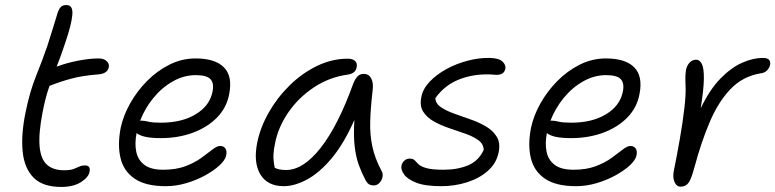

<svg xmlns="http://www.w3.org/2000/svg" viewBox="-20 -726 3065 759"><path d="M222 13Q149 13 112.5 -24Q76 -61 69.5 -127.5Q63 -194 81 -282Q98 -365 122.5 -425.5Q147 -486 167 -544Q183 -593 192 -623.5Q201 -654 209 -679Q213 -690 220 -698Q227 -706 243 -706Q269 -706 266 -668Q263 -630 238 -557Q229 -529 220.5 -506Q212 -483 204 -463L208 -464Q246 -478 290.5 -486.5Q335 -495 370 -495Q390 -495 401.5 -484.5Q413 -474 410 -460Q405 -435 369 -432Q306 -427 263 -415.5Q220 -404 177 -387Q176 -387 176 -387Q168 -365 161.5 -340.5Q155 -316 149 -286Q132 -199 136.5 -148Q141 -97 165.5 -75Q190 -53 233 -53Q258 -53 271 -58Q284 -63 293.5 -67.5Q303 -72 316 -72Q339 -72 334 -47Q330 -25 300 -6Q270 13 222 13Z M635 10Q556 10 512.5 -19.5Q469 -49 456.5 -101Q444 -153 457 -220Q467 -268 494 -316.5Q521 -365 561 -405.5Q601 -446 650 -470.5Q699 -495 753 -495Q830 -495 865 -460Q900 -425 886 -354Q876 -300 837.5 -261Q799 -222 741.5 -201Q684 -180 616 -180Q576 -180 553 -185.5Q530 -191 520 -200Q512 -160 518.5 -127Q525 -94 550.5 -74.5Q576 -55 625 -55Q676 -55 713 -69Q750 -83 776 -102Q802 -121 820 -135Q838 -149 850 -149Q864 -149 871 -139Q878 -129 874 -111Q870 -93 848 -72.5Q826 -52 791.5 -33Q757 -14 716.5 -2Q676 10 635 10ZM540 -249Q551 -249 567 -245Q583 -241 616 -241Q699 -241 754 -274.5Q809 -308 820 -363Q827 -396 812.5 -412.5Q798 -429 754 -429Q707 -429 663.5 -404.5Q620 -380 586.5 -339Q553 -298 534 -249Z M1102 10Q1037 10 1009 -37Q981 -84 997 -163Q1009 -222 1042 -280.5Q1075 -339 1124 -387.5Q1173 -436 1232.5 -465Q1292 -494 1355 -494Q1373 -494 1383 -485.5Q1393 -477 1390 -460Q1385 -435 1354 -431Q1282 -421 1221.5 -381Q1161 -341 1121 -283.5Q1081 -226 1068 -163Q1062 -136 1061 -114.5Q1060 -93 1066 -63Q1081 -54 1111 -54Q1179 -54 1248 -142Q1317 -230 1377 -397Q1384 -414 1393.5 -424Q1403 -434 1418 -434Q1438 -434 1447.5 -416Q1457 -398 1453 -368Q1445 -300 1443.5 -246.5Q1442 -193 1452 -146.5Q1462 -100 1488 -51Q1495 -40 1492 -26Q1489 -12 1479.5 -2.5Q1470 7 1458 7Q1445 7 1437.5 1.5Q1430 -4 1425 -14Q1410 -42 1398.5 -73.5Q1387 -105 1382 -148Q1377 -191 1381 -252Q1339 -157 1290.5 -99.5Q1242 -42 1193 -16Q1144 10 1102 10Z M1724 10Q1660 10 1625 -4Q1590 -18 1577 -37Q1564 -56 1567 -70Q1569 -82 1578 -90.5Q1587 -99 1599 -99Q1613 -99 1619 -92.5Q1625 -86 1634 -77Q1643 -68 1665.5 -61.5Q1688 -55 1733 -55Q1789 -55 1830.5 -72.5Q1872 -90 1892 -133Q1892 -156 1872 -171Q1852 -186 1821 -197Q1790 -208 1757 -219Q1724 -230 1696 -245.5Q1668 -261 1653 -284.5Q1638 -308 1646 -344Q1652 -375 1678.5 -403Q1705 -431 1744 -452.5Q1783 -474 1828.5 -486Q1874 -498 1917 -497Q1952 -496 1966 -483Q1980 -470 1978 -455Q1973 -430 1943 -430Q1938 -430 1929 -431Q1920 -432 1906 -432Q1842 -432 1789 -409.5Q1736 -387 1701 -338Q1702 -317 1722 -303Q1742 -289 1773.5 -277.5Q1805 -266 1838.5 -254.5Q1872 -243 1900.5 -226.5Q1929 -210 1944 -185Q1959 -160 1951 -123Q1942 -80 1908.5 -50.5Q1875 -21 1826.5 -5.5Q1778 10 1724 10Z M2257 10Q2178 10 2134.5 -19.5Q2091 -49 2078.5 -101Q2066 -153 2079 -220Q2089 -268 2116 -316.5Q2143 -365 2183 -405.5Q2223 -446 2272 -470.5Q2321 -495 2375 -495Q2452 -495 2487 -460Q2522 -425 2508 -354Q2498 -300 2459.5 -261Q2421 -222 2363.5 -201Q2306 -180 2238 -180Q2198 -180 2175 -185.5Q2152 -191 2142 -200Q2134 -160 2140.5 -127Q2147 -94 2172.5 -74.5Q2198 -55 2247 -55Q2298 -55 2335 -69Q2372 -83 2398 -102Q2424 -121 2442 -135Q2460 -149 2472 -149Q2486 -149 2493 -139Q2500 -129 2496 -111Q2492 -93 2470 -72.5Q2448 -52 2413.5 -33Q2379 -14 2338.5 -2Q2298 10 2257 10ZM2162 -249Q2173 -249 2189 -245Q2205 -241 2238 -241Q2321 -241 2376 -274.5Q2431 -308 2442 -363Q2449 -396 2434.5 -412.5Q2420 -429 2376 -429Q2329 -429 2285.5 -404.5Q2242 -380 2208.5 -339Q2175 -298 2156 -249Z M2670 12Q2655 12 2647 -5.5Q2639 -23 2643 -47Q2656 -111 2667.5 -177Q2679 -243 2685.5 -299Q2692 -355 2690 -389Q2689 -412 2689.5 -425Q2690 -438 2692 -451Q2696 -468 2706.5 -479Q2717 -490 2732 -490Q2746 -490 2754.5 -473Q2763 -456 2762.5 -414.5Q2762 -373 2750 -298Q2786 -373 2829 -416.5Q2872 -460 2915 -478.5Q2958 -497 2995 -497Q3015 -497 3021 -488.5Q3027 -480 3024 -469Q3022 -459 3013 -448.5Q3004 -438 2986 -436Q2916 -424 2868 -374Q2820 -324 2786 -244.5Q2752 -165 2725 -64Q2713 -19 2702 -3.5Q2691 12 2670 12Z"/></svg>

Font: Shantell Sans Normal
Style: Italic
Weight: 300
Italic angle: -11.31°
Designer: Stephen Nixon, Anya Danilova, Shantell Martin
Foundry: Arrow Type
Version: Version 1.008;[a672d596b]